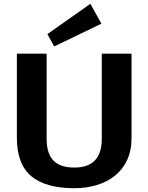

<svg xmlns="http://www.w3.org/2000/svg" viewBox="-20 -983 782 1013"><path d="M372 10Q221 10 145 -53.5Q69 -117 69 -256V-700H226V-250Q226 -173 262 -136Q298 -99 372 -99Q517 -99 517 -250V-700H674V-256Q674 -187 650 -137Q626 -87 584.5 -54.5Q543 -22 488.5 -6Q434 10 372 10ZM515 -858 266 -738 230 -803 457 -963Z"/></svg>

Font: Pathway Extreme 72pt
Style: Bold
Weight: 700
Designer: Eduardo Rodriguez Tunni
Foundry: Eduardo Rodriguez Tunni
Version: Version 1.001;gftools[0.9.26]